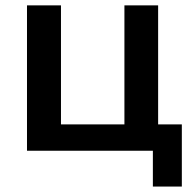

<svg xmlns="http://www.w3.org/2000/svg" viewBox="-20 -559 719 712"><path d="M546.9 132.8V0H80.1V-539.1H206.1V-97.7H441.4V-539.1H566.4V-97.7H654.3V132.8Z"/></svg>

Font: Min Sans SemiBold
Style: Regular
Weight: 600
Designer: Jinseong-Kim, NotoSansCJK, Nunito
Foundry: Jinseong-Kim
Version: Version 1.400;Glyphs 3.1.2 (3151)